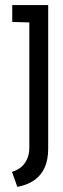

<svg xmlns="http://www.w3.org/2000/svg" viewBox="-20 -521 249 753"><path d="M169 62V-501H28V-435L95 -433V58Q95 82 87 101Q79 120 64.5 133Q50 146 27 153L48 212Q89 204 115.5 185Q142 166 155.5 135.5Q169 105 169 62Z"/></svg>

Font: Advent Pro Medium
Style: Regular
Weight: 500
Designer: VivaRado, Andreas Kalpakidis
Foundry: VivaRado, Andreas Kalpakidis
Version: Version 3.000